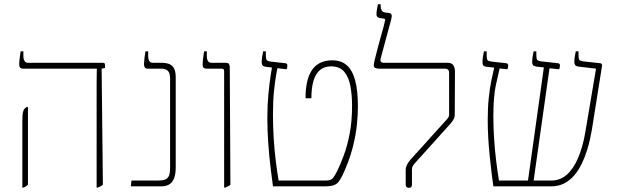

<svg xmlns="http://www.w3.org/2000/svg" viewBox="-20 -893 2957 920"><path d="M443 6V-444Q443 -473 443 -496Q443 -519 443.5 -535.5Q444 -552 444 -563V-564H91Q80 -564 76 -569.5Q72 -575 72 -585Q72 -591 73 -601.5Q74 -612 75.5 -624Q77 -636 79 -647H92V-627Q92 -609 97.5 -600.5Q103 -592 114 -592H473Q478 -592 480.5 -590Q483 -588 483 -583V-567L467 -564L473 -8Q469 -4 462.5 -0.5Q456 3 448 6ZM87 6V-314Q87 -343 90.5 -356.5Q94 -370 101 -375L110 -382L114 -378V-8Q110 -4 105 -0.5Q100 3 92 6Z M607 0 610 -28H738Q761 -28 773 -33.5Q785 -39 790 -52Q795 -65 795 -86V-516Q795 -544 784 -554Q773 -564 753 -564H689Q678 -564 674 -569.5Q670 -575 670 -585Q670 -591 671 -601.5Q672 -612 673.5 -624Q675 -636 677 -647H690V-627Q690 -609 695.5 -600.5Q701 -592 712 -592H755Q779 -592 793.5 -585Q808 -578 815 -563Q822 -548 822 -523V-92Q822 -57 813.5 -37Q805 -17 789.5 -8.5Q774 0 752 0Z M1054 6V-550Q1054 -558 1051.5 -561Q1049 -564 1042 -564H970Q960 -564 955.5 -568.5Q951 -573 951 -582Q951 -594 952.5 -607Q954 -620 955.5 -630.5Q957 -641 958 -647H971V-627Q971 -609 976.5 -600.5Q982 -592 993 -592H1062Q1073 -592 1077 -586.5Q1081 -581 1081 -571L1084 -8Q1080 -4 1073.5 -0.5Q1067 3 1059 6Z M1288 0Q1283 -36 1276.5 -89.5Q1270 -143 1265.5 -205Q1261 -267 1261 -326Q1261 -389 1266 -441Q1271 -493 1276.5 -529.5Q1282 -566 1285 -581H1312Q1309 -566 1303.5 -535.5Q1298 -505 1293 -457.5Q1288 -410 1288 -342Q1288 -287 1291.5 -230Q1295 -173 1301.5 -121Q1308 -69 1315 -28H1543Q1563 -28 1572 -36.5Q1581 -45 1594 -70Q1610 -102 1627 -147.5Q1644 -193 1655.5 -252.5Q1667 -312 1667 -387Q1667 -435 1659.5 -478Q1652 -521 1630.5 -548Q1609 -575 1566 -575Q1535 -575 1514 -558Q1493 -541 1482.5 -507Q1472 -473 1472 -422H1444Q1444 -514 1476 -559Q1508 -604 1572 -604Q1615 -604 1642 -580Q1669 -556 1682 -507Q1695 -458 1695 -382Q1695 -349 1690.5 -299.5Q1686 -250 1670.5 -188Q1655 -126 1622 -55Q1612 -34 1602.5 -22Q1593 -10 1577.5 -5Q1562 0 1533 0ZM1353 -561 1253 -573Q1242 -575 1238 -580Q1234 -585 1234 -595Q1234 -608 1236 -620.5Q1238 -633 1241 -647H1254V-629Q1254 -610 1258 -605Q1262 -600 1276 -598L1348 -590Q1353 -589 1355 -586.5Q1357 -584 1357 -579Q1357 -573 1356 -569Q1355 -565 1353 -561Z M1939 7Q1932 7 1928 3Q1924 -1 1924 -7V-80Q1924 -91 1930 -103Q1936 -115 1947 -128L2122 -322Q2128 -329 2130 -333.5Q2132 -338 2132 -345V-545Q2132 -554 2127 -559Q2122 -564 2113 -564H1795Q1788 -564 1779.5 -567Q1771 -570 1771 -580Q1771 -587 1776 -608Q1781 -629 1788.5 -657.5Q1796 -686 1804 -714.5Q1812 -743 1818 -765Q1824 -787 1825 -794Q1826 -798 1825 -800.5Q1824 -803 1819 -804L1799 -807Q1791 -809 1787.5 -812.5Q1784 -816 1784 -826Q1784 -837 1787 -852Q1790 -867 1791 -873H1804V-862Q1804 -853 1808.5 -844Q1813 -835 1826 -833L1844 -831Q1853 -830 1856 -823Q1859 -816 1854 -798L1804 -613Q1801 -602 1805.5 -597Q1810 -592 1820 -592H2124Q2140 -592 2147.5 -585.5Q2155 -579 2157.5 -569.5Q2160 -560 2160 -551L2159 -341Q2159 -332 2154 -322.5Q2149 -313 2140 -302L1968 -111Q1960 -102 1957 -96Q1954 -90 1954 -80V-7Q1954 -1 1950.5 3Q1947 7 1939 7Z M2344 0Q2340 -27 2335.5 -64.5Q2331 -102 2326.5 -145.5Q2322 -189 2319.5 -233.5Q2317 -278 2317 -318Q2317 -377 2322 -424Q2327 -471 2334.5 -507.5Q2342 -544 2348 -569L2311 -573Q2304 -574 2299.5 -576.5Q2295 -579 2293.5 -583.5Q2292 -588 2292 -595Q2292 -608 2294 -620.5Q2296 -633 2299 -647H2312V-629Q2312 -610 2316 -605Q2320 -600 2334 -598L2406 -590Q2411 -589 2413 -586.5Q2415 -584 2415 -579Q2415 -573 2414 -569Q2413 -565 2411 -561L2374 -565Q2367 -537 2355.5 -483Q2344 -429 2344 -334Q2344 -285 2347.5 -229.5Q2351 -174 2357.5 -121.5Q2364 -69 2371 -28H2510L2586 -570L2549 -574Q2538 -576 2534 -581Q2530 -586 2530 -596Q2530 -609 2532 -621Q2534 -633 2537 -647H2550V-629Q2550 -611 2554 -606Q2558 -601 2572 -599L2654 -590Q2659 -589 2661 -586.5Q2663 -584 2663 -579Q2663 -573 2662 -569Q2661 -565 2659 -561L2613 -566L2537 -28H2623Q2643 -28 2661.5 -35Q2680 -42 2695.5 -55.5Q2711 -69 2725 -89.5Q2739 -110 2750 -136Q2761 -162 2770 -193.5Q2779 -225 2785 -262L2836 -564L2751 -574Q2740 -576 2736 -581Q2732 -586 2732 -596Q2732 -609 2734 -621Q2736 -633 2739 -647H2752V-629Q2752 -611 2756 -606Q2760 -601 2774 -599L2856 -590Q2859 -590 2861 -588.5Q2863 -587 2864 -584.5Q2865 -582 2865 -579L2816 -271Q2813 -254 2807.5 -228Q2802 -202 2792.5 -171.5Q2783 -141 2768.5 -110.5Q2754 -80 2733.5 -55Q2713 -30 2685 -15Q2657 0 2620 0Z"/></svg>

Font: Noto Serif Hebrew Thin
Style: Regular
Weight: 250
Version: Version 2.003